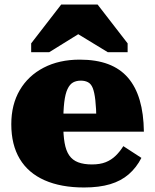

<svg xmlns="http://www.w3.org/2000/svg" viewBox="-20 -818 684 850"><path d="M260 -269Q260 -220 266 -185.5Q272 -151 286.5 -130Q301 -109 326 -99.5Q351 -90 387 -90Q423 -90 448 -100Q473 -110 492 -128.5Q511 -147 526 -171L606 -119Q584 -76 550 -46.5Q516 -17 467.5 -2.5Q419 12 352 12Q250 12 177.5 -20Q105 -52 67.5 -114.5Q30 -177 30 -268Q30 -355 67.5 -419Q105 -483 173.5 -518.5Q242 -554 333 -554Q406 -554 459 -534Q512 -514 546.5 -474Q581 -434 598.5 -374.5Q616 -315 617 -235H204V-315H425L407 -283Q406 -340 402 -375Q398 -410 390.5 -428.5Q383 -447 369.5 -454Q356 -461 338 -461Q318 -461 303.5 -453Q289 -445 279 -424Q269 -403 264.5 -365.5Q260 -328 260 -269ZM412 -798H251L118 -626V-587H198L374 -696H278L457 -587H545V-626Z"/></svg>

Font: Roboto Serif 20pt Black
Style: Regular
Weight: 900
Version: Version 1.008